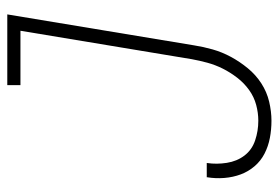

<svg xmlns="http://www.w3.org/2000/svg" viewBox="-142 -634 783 540"><g transform="rotate(-90 250.0 -363.5)"><path d="M181 8Q156 8 132.5 3.5Q109 -1 88.5 -11.5Q68 -22 53 -39.5Q38 -57 30 -78.5Q22 -100 20 -124.5Q18 -149 22 -173Q22 -173 22 -173.5Q22 -174 22 -174H62Q62 -174 62 -174Q62 -174 62 -173Q58 -146 62.5 -117.5Q67 -89 83 -68Q99 -47 125.5 -38Q152 -29 181 -29Q203 -29 225.5 -35Q248 -41 267.5 -55Q287 -69 302 -88.5Q317 -108 327.5 -129Q338 -150 344 -172Q350 -194 354 -216L434 -698H281V-735H480L393 -210Q389 -184 381.5 -157.5Q374 -131 360.5 -106Q347 -81 328.5 -58.5Q310 -36 286 -20.5Q262 -5 234.5 1.5Q207 8 181 8Z"/></g></svg>

Font: Iosevka Curly XLtObl
Style: Regular
Weight: 200
Italic angle: -9°
Monospace: yes
Designer: Belleve Invis
Foundry: Belleve Invis
Version: Version 11.1.0; ttfautohint (v1.8.3)